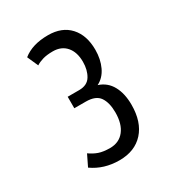

<svg xmlns="http://www.w3.org/2000/svg" viewBox="-112 -843 499 550"><g transform="rotate(-30 137.5 -568.5)"><path d="M37 -389 55 -426Q69 -416 83.5 -411Q98 -406 120 -406Q150 -406 167 -427.5Q184 -449 184 -487Q184 -519 171.5 -537.5Q159 -556 126 -556H88V-594H126Q153 -594 164.5 -613Q176 -632 176 -659Q176 -691 160 -709.5Q144 -728 116 -728Q96 -728 82.5 -724Q69 -720 60 -714L44 -750Q75 -775 127 -775Q173 -775 198.5 -747Q224 -719 224 -671Q224 -640 212.5 -615.5Q201 -591 179 -580Q207 -571 221 -545.5Q235 -520 235 -483Q235 -426 206 -394Q177 -362 126 -362Q75 -362 37 -389Z"/></g></svg>

Font: Georama Condensed
Style: Regular
Weight: 400
Width: 3
Designer: Jean-Baptiste Levee
Foundry: Production Type
Version: Version 1.000